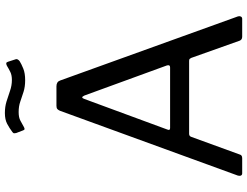

<svg xmlns="http://www.w3.org/2000/svg" viewBox="-130 -858 988 767"><g transform="rotate(-90 363.5 -474.0)"><path d="M55 0Q49 0 46.5 -4.5Q44 -9 46 -17L305 -728Q308 -735 312 -738.5Q316 -742 325 -742H403Q421 -742 426 -727L682 -17Q684 -11 681.5 -5.5Q679 0 672 0H601Q589 0 585 -10L516 -204Q514 -208 512 -210Q510 -212 504 -212H213Q204 -212 201 -204L130 -9Q129 -5 125.5 -2.5Q122 0 115 0H55ZM478 -288Q490 -288 486 -301L366 -630Q362 -639 358.5 -639Q355 -639 352 -630L230 -299Q225 -288 236 -288ZM503 -889Q492 -882 473.5 -874.5Q455 -867 427 -867Q401 -867 380.5 -873.5Q360 -880 341.5 -886.5Q323 -893 300 -893Q278 -893 265.5 -886Q253 -879 240 -872Q235 -869 231.5 -869.5Q228 -870 226 -877L216 -903Q215 -909 215 -911.5Q215 -914 220 -918Q236 -930 253 -939Q270 -948 296 -948Q321 -948 342 -941.5Q363 -935 384.5 -927.5Q406 -920 428 -920Q447 -920 459.5 -926Q472 -932 485 -940Q491 -943 495 -942.5Q499 -942 501 -935L511 -904Q513 -897 503 -889Z"/></g></svg>

Font: Libre Franklin Thin
Style: Regular
Weight: 400
Version: Version 3.000